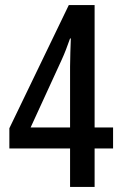

<svg xmlns="http://www.w3.org/2000/svg" viewBox="-20 -739 481 759"><path d="M427 -152V-235H354V-719H252L17 -232V-152H257V0H354V-152ZM257 -475V-235H101L224 -503C236 -529 246 -556 257 -587H260C259 -563 257 -503 257 -475Z"/></svg>

Font: Noto Sans Armenian ExtraCondensed Medium
Style: Regular
Weight: 500
Width: 2
Designer: Monotype Design Team
Foundry: Monotype Imaging Inc.
Version: Version 2.008